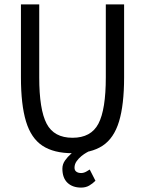

<svg xmlns="http://www.w3.org/2000/svg" viewBox="-20 -687 658 871"><path d="M543 -336Q543 -212 520 -136Q497 -60 445.5 -26Q394 8 309 8Q224 8 172.5 -26Q121 -60 98 -136Q75 -212 75 -336V-667H158V-336Q158 -190 191.5 -126Q225 -62 309 -62Q393 -62 426.5 -126Q460 -190 460 -336V-667H543ZM382 0Q382 0 372 5.5Q362 11 349.5 21Q337 31 327.5 44.5Q318 58 318 74Q318 86 326.5 92Q335 98 348 98Q361 98 374 90Q387 82 387 82L413 133Q400 146 384.5 155Q369 164 348 164Q309 164 286 142Q263 120 263 78Q263 58 275 41Q287 24 302 11Q317 -2 329 -9Q341 -16 341 -16Z"/></svg>

Font: Epunda Sans
Style: Regular
Weight: 400
Designer: Simon Atzbach
Foundry: typofactur
Version: Version 2.204; ttfautohint (v1.8.4.7-5d5b)